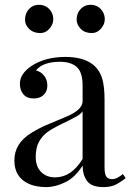

<svg xmlns="http://www.w3.org/2000/svg" viewBox="-20 -763 538 790"><path d="M127 -117.2Q127 -78.1 148.9 -55.7Q170.9 -33.2 207 -33.2Q273.4 -33.2 319.8 -108.9V-305.2Q312.5 -293.9 295.4 -284.2Q278.3 -274.4 236.8 -254.4Q195.3 -234.4 175.3 -219.7Q155.3 -205.1 141.1 -181.2Q127 -156.7 127 -117.2ZM442.4 -25.9Q460.4 -25.9 485.8 -46.9L497.1 -29.8Q462.4 -3.9 444.3 1.5Q425.8 6.8 405.8 6.8Q357.4 6.8 338.9 -17.6Q320.3 -42 319.8 -82Q290.5 -34.2 249.5 -13.7Q208.5 6.8 169.9 6.8Q131.3 6.8 102.5 -4.9Q39.1 -31.2 39.1 -103Q39.1 -173.8 109.9 -216.8Q143.6 -237.3 176.8 -251Q210 -264.6 248 -280.8Q319.8 -310.1 319.8 -346.2V-408.2Q320.3 -465.8 295.9 -487.3Q271.5 -508.8 227.1 -508.8Q156.2 -508.8 127.9 -473.1Q147.5 -468.8 161.1 -452.1Q174.8 -435.5 174.8 -411.1Q174.8 -386.7 159.2 -372.1Q143.6 -357.4 117.2 -357.9Q90.8 -357.9 76.2 -375Q61.5 -392.1 62 -419.9Q62 -459 108.9 -491.2Q166 -528.8 249 -528.8Q376 -528.3 401.4 -436.5Q410.2 -405.3 410.2 -351.1V-73.2Q410.2 -48.3 417 -37.1Q423.8 -25.9 442.4 -25.9ZM403.3 -656.2Q385.7 -627 357.4 -627Q329.1 -627 312.5 -644Q295.9 -661.1 295.4 -680.7Q295.4 -700.2 303.2 -713.9Q320.3 -743.2 353 -743.2Q385.7 -743.2 403.3 -713.9Q411.1 -700.2 411.1 -684.6Q411.1 -668.9 403.3 -656.2ZM191.4 -656.2Q173.8 -627 145.5 -627Q117.2 -627 100.1 -644Q83 -661.1 83 -680.7Q83 -700.2 90.8 -713.9Q107.9 -743.2 140.6 -743.2Q173.8 -743.2 191.4 -713.9Q199.2 -700.2 199.2 -684.6Q199.2 -668.9 191.4 -656.2Z"/></svg>

Font: PlayfairDisplay-Regular
Style: Regular
Weight: 400
Designer: Claus Eggers Sørensen
Foundry: Claus Eggers Sørensen
Version: Version 1.002;PS 001.002;hotconv 1.0.70;makeotf.lib2.5.58329